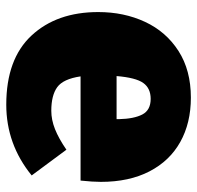

<svg xmlns="http://www.w3.org/2000/svg" viewBox="-28 -566 614 597"><g transform="rotate(90 278.5 -267.0)"><path d="M541 -211H217Q225 -157 250.5 -138.5Q276 -120 324 -120Q352 -120 381 -131.5Q410 -143 445 -167L525 -59Q428 20 305 20Q163 20 90 -58.5Q17 -137 17 -266Q17 -346 47.5 -411.5Q78 -477 138 -515.5Q198 -554 283 -554Q362 -554 421 -521Q480 -488 512.5 -425Q545 -362 545 -274Q545 -249 541 -211ZM350 -330Q349 -377 335.5 -403Q322 -429 287 -429Q254 -429 237.5 -406Q221 -383 216 -323H350Z"/></g></svg>

Font: Fira Sans Black
Style: Regular
Weight: 900
Designer: Carrois Corporate & Edenspiekermann AG
Foundry: Carrois Corporate GbR & Edenspiekermann AG
Version: Version 4.203